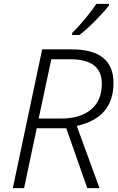

<svg xmlns="http://www.w3.org/2000/svg" viewBox="-20 -968 608 988"><path d="M46 0H104L169 -308H321L429 0H492L375 -320Q564 -362 564 -541Q564 -714 349 -714H197ZM179 -358 244 -663H342Q504 -663 504 -538Q504 -450 448 -404Q392 -358 294 -358ZM351 -788H389Q428 -818 473 -864Q518 -910 541 -940V-948H476Q454 -915 417.5 -871Q381 -827 351 -798Z"/></svg>

Font: Noto Sans UI Light
Style: Italic
Weight: 300
Italic angle: -12°
Designer: Monotype Design Team
Foundry: Monotype Imaging Inc.
Version: Version 1.901